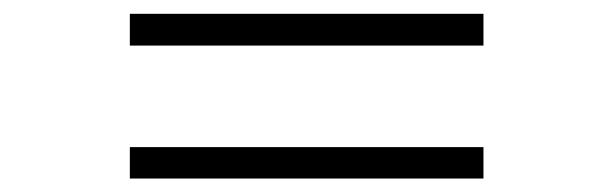

<svg xmlns="http://www.w3.org/2000/svg" viewBox="-20 -554 888 278"><path d="M168 -488H680V-534H168ZM168 -295.5H680V-341H168Z"/></svg>

Font: Spartan Light
Style: Regular
Weight: 300
Designer: Matt Bailey, Mirko Velimirovic
Foundry: Matt Bailey
Version: Version 1.003; ttfautohint (v1.8.3)